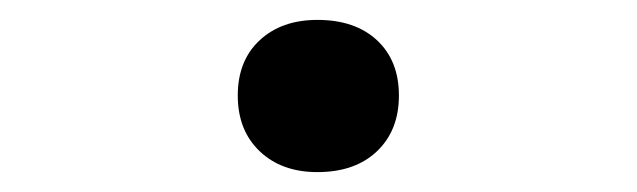

<svg xmlns="http://www.w3.org/2000/svg" viewBox="-20 -162 640 193"><path d="M219 -66Q219 -101 241 -121.5Q263 -142 299 -142Q337 -142 359 -121.5Q381 -101 381 -66Q381 -31 359 -10Q337 11 299 11Q263 11 241 -10Q219 -31 219 -66Z"/></svg>

Font: PT Mono
Style: Bold
Weight: 700
Monospace: yes
Designer: A.Korolkova, I.Chaeva
Foundry: ParaType Ltd
Version: Version 1.000 OFL